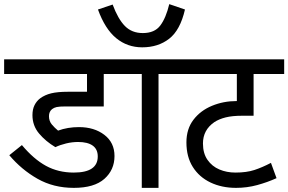

<svg xmlns="http://www.w3.org/2000/svg" viewBox="-20 -909 1395 929"><path d="M358 -222Q329 -222 300 -215Q271 -208 248 -197Q201 -225 169 -263Q137 -301 137 -352Q137 -380 147 -400Q157 -420 174 -433Q197 -450 228 -457.5Q259 -465 308 -465H401V-551H0V-622H592V-551H482V-394H298Q267 -394 254 -391Q241 -388 232 -381Q217 -369 217 -347Q217 -323 231 -306.5Q245 -290 261 -277Q307 -294 362 -294Q436 -294 485 -256.5Q534 -219 534 -154Q534 -87 485 -43.5Q436 0 337 0Q239 0 161.5 -44Q84 -88 25 -158L86 -207Q143 -139 202.5 -106.5Q262 -74 337 -74Q453 -74 453 -152Q453 -187 428.5 -204.5Q404 -222 358 -222Z M747 -551V0H666V-551H577V-622H850V-551ZM875 -863Q852 -763 798.5 -721.5Q745 -680 668 -680Q596 -680 542 -724.5Q488 -769 454 -863L525 -887Q551 -817 584.5 -783Q618 -749 671 -749Q728 -749 755.5 -785.5Q783 -822 799 -889Z M1355 -551H1207V-349H1152Q1104 -349 1072 -341Q1040 -333 1017 -318Q962 -280 962 -215Q962 -167 984 -135.5Q1006 -104 1041.5 -89Q1077 -74 1119 -74Q1173 -74 1211 -86.5Q1249 -99 1291 -121L1318 -47Q1274 -27 1224.5 -13.5Q1175 0 1122 0Q1053 0 998.5 -26Q944 -52 913 -101Q882 -150 882 -220Q882 -285 916 -329.5Q950 -374 1005.5 -397Q1061 -420 1124 -420H1126V-551H836V-622H1355Z"/></svg>

Font: Go Noto Kurrent-Regular
Style: Regular
Weight: 400
Designer: Monotype Design Team
Foundry: Monotype Imaging Inc.
Version: Version 2.012; ttfautohint (v1.8.4.7-5d5b)